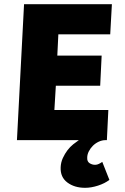

<svg xmlns="http://www.w3.org/2000/svg" viewBox="-20 -670 596 918"><path d="M95 -650H515L507 -506H259L254 -404H466L459 -260H247L240 -144H498L491 0H485Q468 0 452 7.5Q436 15 424 27Q412 39 404.5 54Q397 69 397 84Q396 102 408 110Q420 118 435 118Q444 118 453 113.5Q462 109 469 104L503 190Q481 207 448.5 217.5Q416 228 387 228Q336 228 302 202.5Q268 177 270 130Q271 106 280.5 85.5Q290 65 302.5 48.5Q315 32 330 20Q345 8 357 0H61Z"/></svg>

Font: Kilde Sans Black
Style: Regular
Weight: 900
Italic angle: -3°
Designer: Paul D. Hunt
Foundry: Adobe Systems Incorporated
Version: Version 1.050;PS Version 1.000;hotconv 1.0.70;makeotf.lib2.5